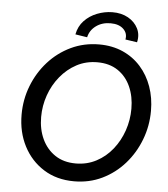

<svg xmlns="http://www.w3.org/2000/svg" viewBox="-60 -955 888 1015"><g transform="rotate(5 384.0 -448.0)"><path d="M370.6 6.3Q278.3 6.3 209.5 -36.9Q140.6 -80.1 102.3 -154.1Q64 -228 64 -321.3Q64 -401.4 92.3 -474.1Q120.6 -546.9 171.6 -603.8Q222.7 -660.6 291.5 -693.4Q360.4 -726.1 440.9 -726.1Q510.7 -726.1 566.7 -701.2Q622.6 -676.3 662.1 -631.8Q701.7 -587.4 722.7 -528.1Q743.7 -468.8 743.7 -399.9Q743.7 -319.8 715.8 -246.8Q688 -173.8 637.7 -116.7Q587.4 -59.6 519.3 -26.6Q451.2 6.3 370.6 6.3ZM371.1 -88.4Q430.7 -88.4 480.2 -114.5Q529.8 -140.6 565.4 -185.3Q601.1 -230 620.4 -286.1Q639.6 -342.3 639.6 -401.9Q639.6 -466.8 616.5 -518.8Q593.3 -570.8 548.6 -601.1Q503.9 -631.3 439.5 -631.3Q379.4 -631.3 329.8 -605Q280.3 -578.6 243.7 -533.7Q207 -488.8 187.5 -432.9Q168 -377 168 -317.4Q168 -252.4 192.1 -200.7Q216.3 -148.9 261.5 -118.7Q306.6 -88.4 371.1 -88.4ZM638.7 -754.9 576.2 -764.2Q583 -796.9 559.3 -819.8Q535.6 -842.8 490.7 -842.8Q445.8 -842.8 413.8 -819.3Q381.8 -795.9 373.5 -758.3L310.5 -768.1Q318.8 -811.5 346.9 -841.1Q375 -870.6 414.3 -886Q453.6 -901.4 495.1 -901.9Q543.5 -902.3 579.1 -882.3Q614.7 -862.3 631.6 -828.6Q648.4 -794.9 638.7 -754.9Z"/></g></svg>

Font: Reddit Sans Medium
Style: Italic
Weight: 500
Italic angle: -11.25°
Designer: Stephen Hutchings
Version: Version 1.013